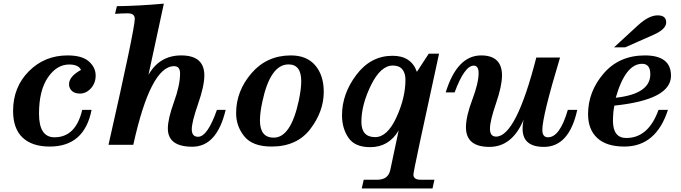

<svg xmlns="http://www.w3.org/2000/svg" viewBox="-20 -810 3810 1074"><path d="M258.3 9.8Q159.2 9.8 106.2 -40.5Q53.2 -90.8 53.2 -189.5Q53.2 -322.8 141.4 -411.4Q229.5 -500 357.9 -500Q439.9 -500 477.5 -466.1Q515.1 -432.1 515.1 -387.7Q515.1 -345.2 488.5 -315.9Q461.9 -286.6 427.2 -286.6Q397.9 -286.6 382.1 -301.5Q366.2 -316.4 366.2 -338.9Q366.2 -382.3 433.1 -418.9Q418.9 -449.2 367.2 -449.2Q297.4 -449.2 247.8 -376.5Q198.2 -303.7 198.2 -173.8Q198.2 -42 284.7 -42Q403.8 -42 439.9 -195.3H492.2Q452.1 9.8 258.3 9.8Z M1055.7 10.7Q987.3 10.7 953.1 -14.9Q918.9 -40.5 918.9 -91.3Q918.9 -145 953.1 -239.3Q987.3 -333.5 987.3 -398.4Q987.3 -439.9 954.1 -439.9Q822.3 -439.9 725.6 0H586.9Q733.9 -647.9 733.9 -704.6Q733.9 -735.4 694.8 -735.4Q655.8 -735.4 623.5 -732.4L633.8 -775.4Q755.4 -776.9 896.5 -789.6L810.5 -391.1Q872.1 -500 993.7 -500Q1123 -500 1123 -388.2Q1123 -329.1 1087.9 -228.3Q1052.7 -127.4 1052.7 -86.9Q1052.7 -44.9 1087.9 -44.9Q1140.6 -44.9 1193.4 -195.3H1242.2Q1193.4 10.7 1055.7 10.7Z M1499 9.8Q1393.1 9.8 1346.9 -46.9Q1300.8 -103.5 1300.8 -177.2Q1300.8 -300.3 1386.5 -400.1Q1472.2 -500 1607.4 -500Q1695.8 -500 1743.4 -444.3Q1791 -388.7 1791 -296.4Q1791 -187 1716.1 -88.6Q1641.1 9.8 1499 9.8ZM1511.2 -40Q1606.9 -40 1651.4 -247.6Q1665 -312.5 1665 -356.4Q1665 -449.7 1593.8 -449.7Q1491.7 -449.7 1447.3 -240.2Q1434.1 -178.7 1434.1 -136.2Q1434.1 -40 1511.2 -40Z M2399.4 244.1H2003.4L2014.6 195.3H2091.3Q2151.4 195.3 2163.1 141.1L2210 -80.1Q2154.3 13.2 2050.8 13.2Q1964.8 13.2 1929 -39.6Q1893.1 -92.3 1893.1 -165Q1893.1 -285.2 1973.6 -391.6Q2054.2 -498 2175.8 -498Q2280.3 -498 2312 -408.2L2378.4 -509.8H2436Q2292.5 145.5 2292.5 166.5Q2292.5 195.3 2333 195.3H2410.2ZM2078.6 -43Q2146.5 -43 2197.3 -153.1Q2248 -263.2 2248 -364.3Q2248 -400.4 2230.7 -421.9Q2213.4 -443.4 2177.2 -443.4Q2109.4 -443.4 2055.4 -333.7Q2001.5 -224.1 2001.5 -128.4Q2001.5 -43 2078.6 -43Z M2717.8 11.7Q2586.4 11.7 2586.4 -98.1Q2586.4 -158.2 2621.8 -252.2Q2657.2 -346.2 2657.2 -400.9Q2657.2 -442.9 2629.9 -442.9Q2578.6 -442.9 2522.9 -293H2473.1Q2537.1 -500 2671.4 -500Q2788.1 -500 2788.1 -387.7Q2788.1 -329.6 2754.4 -231.4Q2720.7 -133.3 2720.7 -89.8Q2720.7 -45.9 2754.9 -45.9Q2866.7 -45.9 2980 -488.3H3112.8Q3013.7 -160.2 3013.7 -83.5Q3013.7 -42 3045.4 -42Q3111.8 -42 3156.2 -195.3H3209Q3163.6 11.7 3022.5 11.7Q2903.3 11.7 2903.3 -89.4Q2903.3 -118.7 2909.7 -142.1Q2845.7 11.7 2717.8 11.7Z M3472.7 9.8Q3372.1 9.8 3320.8 -38.1Q3269.5 -85.9 3269.5 -171.4Q3269.5 -297.4 3356.4 -398.7Q3443.4 -500 3587.4 -500Q3733.4 -500 3733.4 -386.2Q3733.4 -252 3416.5 -219.2Q3408.7 -181.2 3408.7 -130.4Q3410.6 -38.1 3483.4 -38.1Q3606.9 -38.1 3663.6 -195.3H3716.3Q3649.9 9.8 3472.7 9.8ZM3424.3 -263.2Q3617.7 -284.7 3617.7 -394.5Q3617.7 -453.1 3571.8 -453.1Q3478.5 -453.1 3424.3 -263.2ZM3477.5 -545.4H3415L3548.8 -668.5Q3609.4 -724.1 3658.7 -724.1Q3706.5 -724.1 3706.5 -684.6Q3706.5 -646.5 3635.3 -615.2Z"/></svg>

Font: Munson
Style: Bold Italic
Weight: 700
Italic angle: -12°
Designer: Paul James MIller
Foundry: High-Logic / Made with FontCreator
Version: Version 2.10;May 5, 2019;FontCreator 11.5.0.2430 64-bit